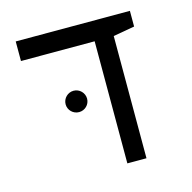

<svg xmlns="http://www.w3.org/2000/svg" viewBox="-90 -676 767 767"><g transform="rotate(-15 293.0 -293.0)"><path d="M344.7 0H423.8V-505.4L512.2 -521V-585.9H40V-504.9H344.7ZM211.9 -247.6C236.3 -247.6 256.3 -267.1 256.3 -291.5C256.3 -315.9 236.3 -335.9 211.9 -335.9C187.5 -335.9 167.5 -315.9 167.5 -291.5C167.5 -267.1 187.5 -247.6 211.9 -247.6Z"/></g></svg>

Font: Cascadia Code SemiLight
Style: Regular
Weight: 350
Monospace: yes
Designer: Aaron Bell
Foundry: Saja Typeworks
Version: Version 2404.023